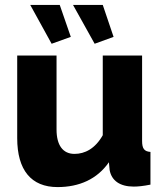

<svg xmlns="http://www.w3.org/2000/svg" viewBox="-20 -751 667 781"><path d="M103 -731 190 -573 268 -601 223 -731ZM277 -731 365 -573 442 -601 398 -731ZM50 -189C50 -59 107 10 214 10C302 10 375 -22 423 -91L426 -59C434 -16 468 8 524 8C541 8 562 6 592 0V-133C567 -135 558 -146 558 -178V-525H398V-201C367 -146 325 -125 283 -125C236 -125 210 -160 210 -224V-525H50Z"/></svg>

Font: FIGSv2-sans-serif ExtraBold
Style: Regular
Weight: 800
Designer: Matt McInerney, Pablo Impallari, Rodrigo Fuenzalida,Mirko Velimirovic
Foundry: Matt McInerney, Pablo Impallari, Rodrigo Fuenzalida
Version: Version 4.021;hotconv 1.0.109;makeotfexe 2.5.65596